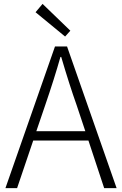

<svg xmlns="http://www.w3.org/2000/svg" viewBox="-20 -968 627 988"><path d="M342 -810 315 -780 163 -905 199 -948ZM167 -293H419L375 -425Q337 -532 295 -675H291Q260 -565 212 -425ZM516 0 435 -245H151L68 0H8L263 -729H325L580 0Z"/></svg>

Font: Noto Sans Korean Light
Style: Regular
Weight: 300
Designer: Ryoko NISHIZUKA  (kana & ideographs); Paul D. Hunt (Latin, Greek & Cyrillic); Wenlong ZHANG  (bopomofo); Sandoll Communi
Foundry: Adobe Systems Incorporated
Version: Version 1.000;PS 1;hotconv 1.0.78;makeotf.lib2.5.61930